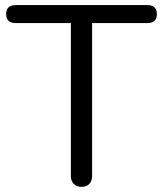

<svg xmlns="http://www.w3.org/2000/svg" viewBox="-20 -725 638 750"><path d="M555.2 -634.8H339.8V-37.1Q339.8 -18.1 328.9 -6.6Q317.9 4.9 298.8 4.9Q279.8 4.9 268.3 -6.6Q256.8 -18.1 256.8 -37.1V-634.8H42Q3.9 -634.8 3.9 -669.9Q3.9 -705.1 42 -705.1H555.2Q592.8 -705.1 592.8 -669.9Q592.8 -634.8 555.2 -634.8Z"/></svg>

Font: Nunito-Regular
Style: Regular
Weight: 400
Designer: Vernon Adams
Foundry: newtypography
Version: Version 3.000